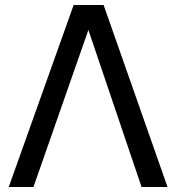

<svg xmlns="http://www.w3.org/2000/svg" viewBox="-20 -749 706 769"><path d="M114 0H15L275 -729H395L651 0H547L334 -629Z"/></svg>

Font: ColatingCofangSans
Style: Regular
Weight: 400
Foundry: GNU
Version: Version 412.227;June 27, 2022;FontCreator 11.0.0.2412 32-bit